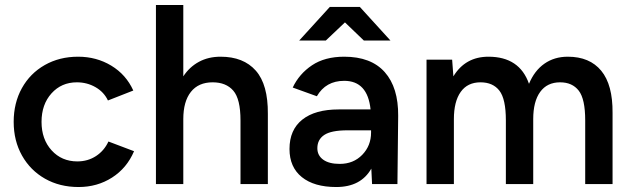

<svg xmlns="http://www.w3.org/2000/svg" viewBox="-20 -740 2535 772"><path d="M35 -250Q35 -326 68 -385.5Q101 -445 160 -478.5Q219 -512 294 -512Q368 -512 427.5 -476Q487 -440 516 -376L414 -336Q398 -370 364 -389.5Q330 -409 289 -409Q227 -409 187 -364.5Q147 -320 147 -250Q147 -180 187.5 -135.5Q228 -91 291 -91Q333 -91 366 -112.5Q399 -134 416 -171L519 -132Q490 -64 430.5 -26Q371 12 296 12Q220 12 161 -21.5Q102 -55 68.5 -114.5Q35 -174 35 -250Z M607 -720H717V-433Q742 -471 780 -491.5Q818 -512 867 -512Q959 -512 1008.5 -456Q1058 -400 1057 -282V0H947V-256Q947 -342 918 -375.5Q889 -409 835 -409Q778 -409 747.5 -370.5Q717 -332 717 -261V0H607Z M1473 -62Q1431 12 1332 12Q1243 12 1193.5 -28Q1144 -68 1144 -141Q1144 -218 1195.5 -259Q1247 -300 1342 -300H1470Q1458 -415 1364 -415Q1290 -415 1254 -353L1157 -388Q1183 -443 1234.5 -477.5Q1286 -512 1364 -512Q1472 -512 1527 -450Q1582 -388 1581 -274L1578 0H1476ZM1346 -81Q1401 -81 1436.5 -117.5Q1472 -154 1472 -207V-216H1377Q1312 -216 1284 -197.5Q1256 -179 1256 -144Q1256 -115 1279.5 -98Q1303 -81 1346 -81ZM1367 -650 1290 -577H1183L1306 -712H1427L1550 -577H1443Z M1695 -500H1798L1803 -433Q1851 -512 1944 -512Q2069 -512 2107 -403Q2129 -456 2169 -484Q2209 -512 2263 -512Q2351 -512 2397.5 -455.5Q2444 -399 2443 -286V0H2333V-256Q2333 -342 2307 -375.5Q2281 -409 2232 -409Q2180 -409 2152 -370.5Q2124 -332 2124 -261V0H2014V-256Q2014 -342 1988 -375.5Q1962 -409 1912 -409Q1860 -409 1832.5 -370.5Q1805 -332 1805 -261V0H1695Z"/></svg>

Font: Oak Sans SemiBold
Style: Regular
Weight: 600
Designer: Erik Kennedy, Walven
Foundry: Erik Kennedy, Walven
Version: Version 1.000